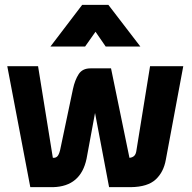

<svg xmlns="http://www.w3.org/2000/svg" viewBox="-20 -772 790 792"><path d="M319 -752H427L559 -580H416L374 -641L331 -580H188ZM137 -499 198 -121Q209 -120 216 -126.5Q223 -133 228 -153L281 -405Q289 -442 304.5 -466Q320 -490 353 -490H438L514 -121Q526 -122 533.5 -129Q541 -136 543 -153L599 -499H736L664 -113Q655 -62 622 -31.5Q589 -1 520 0H430L372 -306L337 -117Q313 -3 199 0H105L10 -499Z"/></svg>

Font: Panefresco 999wt
Style: Regular
Weight: 900
Version: Version 1.001